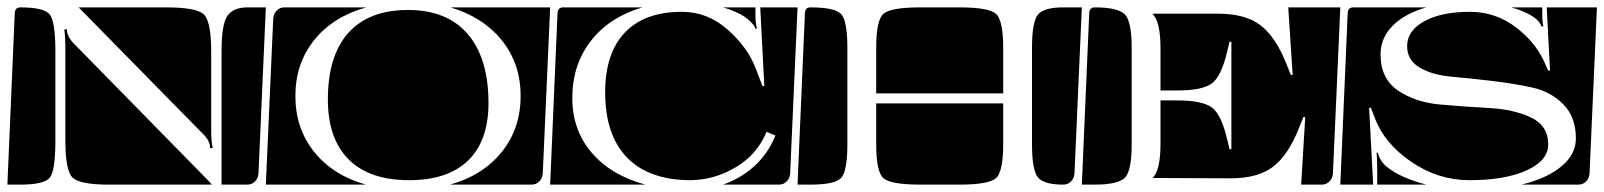

<svg xmlns="http://www.w3.org/2000/svg" viewBox="-20 -510 4345 520"><path d="M580 -10V-370Q580 -446 596.5 -468Q613 -490 650 -490H700L680 -40Q679 -27 670.5 -18.5Q662 -10 650 -10ZM154 -430 161 -431Q161 -411 181 -391L544 -21Q549 -16 554 -10H275Q196 -10 176.5 -29Q157 -48 157 -130V-370Q157 -415 154 -430ZM193 -490H430Q512 -490 532 -471Q552 -452 552 -370V-151Q552 -130 556 -109H549Q549 -128 531 -146ZM0 -10 20 -475Q21 -490 35 -490Q99 -490 114.5 -471Q130 -452 130 -370V-130Q130 -48 115 -29Q100 -10 35 -10Z M700 -10 720 -460Q721 -473 729.5 -481.5Q738 -490 750 -490H972Q882 -465 831 -401.5Q780 -338 780 -250Q780 -162 831 -98.5Q882 -35 971 -10ZM1199 -10Q1288 -35 1339 -98.5Q1390 -162 1390 -250Q1390 -338 1339 -401Q1288 -464 1200 -490H1470L1450 -40Q1449 -27 1440.5 -18.5Q1432 -10 1420 -10ZM868 -241Q868 -359 923.5 -421Q979 -483 1085 -483Q1191 -483 1247 -417.5Q1303 -352 1303 -231Q1303 -129 1248 -75.5Q1193 -22 1088 -22Q981 -22 924.5 -78Q868 -134 868 -241Z M1470 -10 1490 -475Q1491 -490 1505 -490H1720Q1631 -464 1580.5 -399.5Q1530 -335 1530 -244Q1530 -158 1582.5 -96.5Q1635 -35 1728 -10ZM1619 -260Q1619 -366 1672.5 -422Q1726 -478 1827 -478Q1896 -478 1950.5 -430Q2005 -382 2027 -324L2045 -277H2050L2039 -490H2140L2120 -40Q2119 -27 2110.5 -18.5Q2102 -10 2090 -10H1938Q1987 -27 2024 -61Q2061 -95 2080 -143L2056 -153Q2031 -92 1973.5 -57.5Q1916 -23 1851 -22Q1738 -22 1678.5 -83Q1619 -144 1619 -260ZM1938 -490H2026V-467Q2026 -449 2030 -433L2026 -432Q2024 -439 2016 -448Q1993 -474 1938 -490Z M2353 -120V-230H2697V-120Q2697 -45 2677.5 -27.5Q2658 -10 2577 -10H2473Q2392 -10 2372.5 -27.5Q2353 -45 2353 -120ZM2775 -120V-380Q2775 -452 2791.5 -471Q2808 -490 2860 -490H2910L2890 -40Q2889 -27 2880.5 -18.5Q2872 -10 2860 -10Q2808 -10 2791.5 -29Q2775 -48 2775 -120ZM2353 -257V-380Q2353 -455 2372.5 -472.5Q2392 -490 2473 -490H2577Q2658 -490 2677.5 -472.5Q2697 -455 2697 -380V-257ZM2140 -10 2160 -475Q2161 -490 2175 -490Q2241 -490 2258 -472Q2275 -454 2275 -380V-120Q2275 -46 2258 -28Q2241 -10 2175 -10Z M3102 -28Q3123 -50 3123 -120V-238H3169Q3236 -238 3262 -219Q3288 -200 3304 -131L3310 -106H3315V-397H3310L3304 -372Q3288 -303 3262 -284Q3236 -265 3169 -265H3123V-380Q3123 -450 3102 -472V-473H3278Q3353 -473 3394 -441.5Q3435 -410 3464 -337L3476 -307H3481L3469 -490H3610L3590 -40Q3589 -27 3580.5 -18.5Q3572 -10 3560 -10H3504L3515 -193H3510L3498 -163Q3469 -90 3428 -58.5Q3387 -27 3312 -27ZM2910 -10 2930 -475Q2931 -490 2945 -490Q3007 -490 3026 -471.5Q3045 -453 3045 -380V-120Q3045 -47 3026.5 -28.5Q3008 -10 2945 -10Z M3610 -10 3630 -475Q3631 -490 3645 -490H3843Q3784 -473 3751.5 -440Q3719 -407 3719 -363Q3719 -297 3766 -265Q3813 -233 3879.5 -227Q3946 -221 4012.5 -217.5Q4079 -214 4126 -192Q4173 -170 4173 -119Q4173 -75 4114.5 -48.5Q4056 -22 3960 -22Q3875 -22 3802.5 -71.5Q3730 -121 3704 -189L3693 -218H3688L3699 -10ZM3791 -385Q3791 -427 3837.5 -452.5Q3884 -478 3961 -478Q4031 -478 4087 -435Q4143 -392 4167 -332L4173 -319H4178L4169 -490H4305L4285 -40Q4284 -27 4275.5 -18.5Q4267 -10 4255 -10H4101Q4170 -27 4209 -59.5Q4248 -92 4248 -135Q4248 -193 4214 -227.5Q4180 -262 4129.5 -273Q4079 -284 4019.5 -291Q3960 -298 3909.5 -302.5Q3859 -307 3825 -327Q3791 -347 3791 -385ZM3708 -96 3711 -97Q3718 -73 3735 -59Q3773 -28 3843 -10H3710V-38Q3710 -86 3708 -96ZM4073 -490H4157V-472Q4157 -450 4160 -439L4155 -438Q4150 -452 4136 -462Q4113 -479 4073 -490Z"/></svg>

Font: PrimecolorCV1
Style: Medium
Weight: 500
Designer: gluk
Foundry: gluk
Version: Version 0.672